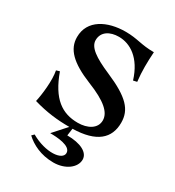

<svg xmlns="http://www.w3.org/2000/svg" viewBox="-184 -670 904 989"><g transform="rotate(30 268.0 -175.0)"><path d="M80 -214 60 -208C71 -154 60 -63 50 -20C129 3 195 10 265 10L196 87C235 87 320 91 320 134C320 177 224 187 130 133L117 146C153 180 210 210 285 210C356 210 409 169 409 122C409 80 358 53 278 53L284 10C425 7 486 -49 486 -142C486 -219 441 -269 301 -329C208 -369 159 -403 159 -445C159 -496 203 -520 255 -520C322 -520 394 -477 430 -361L452 -366C445 -426 446 -480 450 -541C372 -541 344 -560 272 -560C164 -560 68 -513 68 -411C68 -339 120 -287 241 -238C352 -194 398 -152 398 -105C398 -56 349 -30 292 -30C198 -30 129 -77 80 -214Z"/></g></svg>

Font: Basteleur Moonlight
Style: Regular
Weight: 300
Designer: Keussel
Foundry: Keussel Studio
Version: Version 1.300;Glyphs 3.2 (3192)